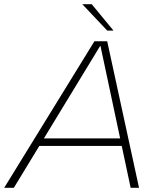

<svg xmlns="http://www.w3.org/2000/svg" viewBox="-63 -897 737 917"><path d="M-43 0 388 -700H449L601 0H561L417 -677H415L3 0ZM103 -200 110 -236H535L528 -200ZM479 -751H449L330 -877H375Z"/></svg>

Font: REM Medium Thin
Style: Italic
Weight: 250
Italic angle: -11°
Version: Version 1.005;gftools[0.9.28]